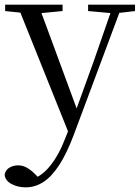

<svg xmlns="http://www.w3.org/2000/svg" viewBox="-30 -536 602 827"><path d="M80.4 271Q47 271 19.9 256.7Q-7.3 242.4 -10.1 216.7Q-6.5 196.1 10.3 186.2Q27.1 176.2 48.2 176.2Q68 176.2 85.7 186.3Q103.5 196.3 120.1 213.2L148.8 241.4L117.3 257.1L97.5 240.1Q146.9 226.4 185.4 179Q223.9 131.6 251.9 57.6L280.6 -15.2L285.2 -27.8L374.4 -274.3L458.3 -516H497.2L287.1 46.5Q257.2 125.6 224.8 175.3Q192.4 225.1 156.7 248Q121 271 80.4 271ZM271.7 51.4 44 -516H135.3L303.7 -59.3L309.7 -46.2ZM-7.8 -488.4V-516H239.5V-488.4L132.9 -478.1H91.1ZM349.5 -488.4V-516H551.6V-488.4L470.3 -478.9H455.3Z"/></svg>

Font: Noto Serif JP
Style: Regular
Weight: 200
Designer: Ryoko NISHIZUKA 西塚涼子 (kana & ideographs); Frank Grießhammer (Latin, Greek & Cyrillic); Wenlong ZHANG 张文龙 (bopomofo); San
Foundry: Adobe
Version: Version 2.001;hotconv 1.1.0;makeotfexe 2.6.0